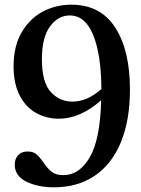

<svg xmlns="http://www.w3.org/2000/svg" viewBox="-20 -590 604 820"><path d="M98 57Q121 57 134.5 68Q148 79 165 103Q183 130 201 144Q219 158 251 158Q319 158 363.5 81.5Q408 5 412 -162Q323 -83 231 -83Q180 -83 136 -106.5Q92 -130 65 -180.5Q38 -231 38 -307Q38 -392 72 -451Q106 -510 162 -540Q218 -570 285 -570Q409 -570 472 -472.5Q535 -375 535 -208Q535 -76 496 18Q457 112 384 161Q311 210 211 210Q141 210 92 185.5Q43 161 43 113Q43 88 57.5 72.5Q72 57 98 57ZM289 -156Q353 -156 413 -210Q412 -357 378 -440.5Q344 -524 278 -524Q228 -524 193.5 -477Q159 -430 159 -337Q159 -238 197 -197Q235 -156 289 -156Z"/></svg>

Font: Minipax
Style: Bold
Weight: 500
Designer: Raphaël Ronot, Igor Stepanchenko (Cyrillic)
Foundry: steppetype
Version: Version 1.002